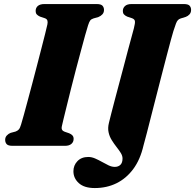

<svg xmlns="http://www.w3.org/2000/svg" viewBox="-20 -720 964 948"><path d="M286 -99.5Q282.5 -86 286.5 -79.2Q290.5 -72.5 299.5 -69.5L321.5 -62Q332.5 -57.5 338 -51Q343.5 -44.5 343.5 -34.5Q343.5 -19 332.5 -9.5Q321.5 0 301 0H42Q20.5 0 13 -8.2Q5.5 -16.5 5.5 -29.5Q5.5 -42.5 13.8 -51.2Q22 -60 32.5 -64L57 -70.5Q67.5 -74.5 73.2 -81.2Q79 -88 84 -105Q89 -121 97.5 -152Q106 -183 116.8 -223.2Q127.5 -263.5 139.5 -308.2Q151.5 -353 163 -397.8Q174.5 -442.5 184.8 -482.2Q195 -522 202.8 -552.8Q210.5 -583.5 214 -599.5Q216.5 -611.5 213.8 -619.2Q211 -627 200 -630.5L177.5 -638Q166.5 -643 161.2 -649.2Q156 -655.5 156 -665.5Q156 -681.5 167 -690.8Q178 -700 199.5 -700H457Q478.5 -700 486 -691.8Q493.5 -683.5 493.5 -671Q493.5 -658 485.5 -649.2Q477.5 -640.5 466 -636L441.5 -629Q430.5 -625.5 425.5 -619Q420.5 -612.5 415 -595.5Q409.5 -578.5 400.2 -545.2Q391 -512 379.5 -468.8Q368 -425.5 355.2 -377.8Q342.5 -330 331 -283.5Q319.5 -237 309.8 -198Q300 -159 293.8 -132.8Q287.5 -106.5 286 -99.5ZM836 -566Q832 -554 823.8 -523Q815.5 -492 804 -448.5Q792.5 -405 779.5 -354.2Q766.5 -303.5 753 -251Q739.5 -198.5 727.2 -150.2Q715 -102 705 -63.2Q695 -24.5 688.5 -1.5Q672.5 68 638 114.5Q603.5 161 555.2 184.8Q507 208.5 448 208.5Q396 208.5 369.2 184.2Q342.5 160 342.5 125.5Q342.5 96.5 362.2 75.8Q382 55 416 55Q432.5 55 449.8 62.5Q467 70 483.8 79.5Q500.5 89 516.2 96.5Q532 104 546.5 104Q564 104 574.5 93.8Q585 83.5 585 62.5Q585 49 576.2 35Q567.5 21 555.2 5.5Q543 -10 531.8 -28Q520.5 -46 516 -67.2Q511.5 -88.5 518 -114Q521.5 -129 529 -158.2Q536.5 -187.5 546.5 -225.5Q556.5 -263.5 568 -306.5Q579.5 -349.5 590.8 -392.2Q602 -435 612 -472.8Q622 -510.5 629.8 -538.5Q637.5 -566.5 641 -580Q648 -607 646 -616.5Q644 -626 630.5 -630.5L608 -638Q597 -643 591.8 -649.2Q586.5 -655.5 586.5 -665.5Q586.5 -680.5 597.2 -690.2Q608 -700 629.5 -700H887.5Q909 -700 916.2 -691.8Q923.5 -683.5 923.5 -671Q923.5 -658 915.8 -649.2Q908 -640.5 897 -636.5L872.5 -629Q864.5 -626.5 859 -621.2Q853.5 -616 848.8 -603.5Q844 -591 836 -566Z"/></svg>

Font: Fraunces ExtraBold
Style: Italic
Weight: 800
Italic angle: -16°
Version: Version 1.000;[b76b70a41]